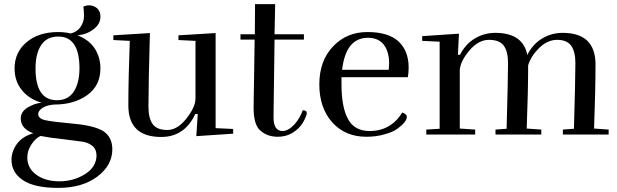

<svg xmlns="http://www.w3.org/2000/svg" viewBox="-20 -655 3006 935"><path d="M334 -53Q234 -62 199 -70Q166 -78 166 -100Q166 -116 189 -131Q212 -144 246 -146Q341 -146 405 -192Q469 -238 469 -322Q469 -377 440 -421Q411 -463 357 -483Q403 -487 436 -513Q469 -538 469 -574Q469 -608 442 -622Q429 -629 414 -629Q400 -629 386 -623Q389 -604 389 -575Q389 -548 371 -522Q355 -500 325 -492Q294 -499 264 -499Q167 -499 109 -449Q51 -400 51 -322Q51 -261 85 -218Q120 -173 182 -155Q146 -151 112 -130Q81 -109 81 -79Q81 -28 142 -6Q90 9 63 45Q36 82 36 123Q36 185 91 222Q147 260 263 260Q381 260 454 205Q527 150 527 72Q527 12 482 -17Q437 -44 334 -53ZM270 228Q201 228 157 196Q113 164 113 112Q113 79 132 50Q151 20 177 7Q221 16 281 22Q329 28 375 34Q408 38 428 54Q450 70 450 105Q448 159 394 193Q338 228 270 228ZM367 -322Q367 -253 340 -210Q313 -167 257 -167Q153 -167 153 -322Q153 -395 181 -436Q208 -477 264 -477Q367 -477 367 -322Z M612 -456Q605 -268 605 -142Q605 12 765 12Q879 12 931 -100H943L936 8L1116 -4L1115 -27L1030 -31V-494L849 -483V-460L932 -456V-175Q932 -134 888 -78Q844 -22 795 -22Q745 -22 724 -50Q703 -78 703 -135Q703 -248 710 -494L532 -483V-460Z M1420 -19Q1456 -46 1473 -97Q1474 -100 1474 -104Q1474 -118 1454 -118Q1442 -81 1413 -48Q1383 -17 1356 -17Q1312 -17 1312 -84Q1312 -104 1317 -462H1460V-488H1317L1320 -635H1222L1221 -488H1151V-462H1220Q1219 -376 1217.5 -291.5Q1216 -207 1215.5 -171Q1215 -135 1215 -129Q1215 -46 1249 -18Q1283 11 1332 11Q1383 11 1420 -19Z M1535 -244Q1535 -130 1598 -59Q1661 11 1764 11Q1813 11 1853 -1Q1892 -11 1915 -28Q1961 -61 1961 -86Q1961 -100 1939 -107Q1883 -17 1780 -17Q1706 -17 1675 -75Q1643 -133 1643 -244V-279H1966Q1970 -300 1970 -327Q1970 -407 1920 -454Q1870 -499 1769 -499Q1668 -499 1602 -429Q1535 -359 1535 -244ZM1772 -471Q1830 -471 1856 -427Q1875 -395 1875 -348Q1875 -337 1873 -315H1646Q1664 -471 1772 -471Z M2873 -29Q2880 -217 2880 -341Q2880 -495 2720 -495Q2666 -495 2621 -468Q2576 -442 2548 -388V-387Q2527 -495 2392 -495Q2338 -495 2293 -468Q2248 -442 2220 -388H2210L2215 -491L2036 -479V-456L2121 -452V-28L2056 -24V0H2294V-24L2219 -29V-310Q2219 -352 2264 -407Q2309 -461 2361 -461Q2412 -461 2433 -433Q2454 -404 2454 -349Q2454 -274 2447 -28L2393 -24V0H2616V-24L2545 -29Q2552 -215 2552 -337Q2565 -381 2606 -422Q2647 -461 2693 -461Q2740 -461 2761 -433Q2782 -404 2782 -349Q2782 -274 2775 -28L2721 -24V0H2944V-24Z"/></svg>

Font: Rufina
Style: Regular
Weight: 400
Designer: Martin Sommaruga
Foundry: Martin Sommaruga
Version: Version